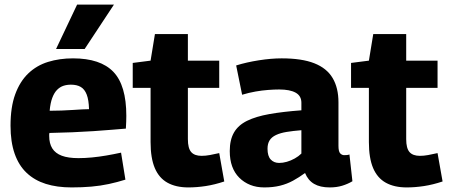

<svg xmlns="http://www.w3.org/2000/svg" viewBox="-20 -809 1961 839"><path d="M293 10Q229 10 180 -5.5Q131 -21 96.5 -53.5Q62 -86 44 -137.5Q26 -189 26 -260Q26 -341 46.5 -397Q67 -453 103.5 -488Q140 -523 190 -538.5Q240 -554 299 -554Q419 -554 475.5 -495Q532 -436 532 -303Q532 -293 531.5 -277.5Q531 -262 530 -247Q505 -245 469 -242Q433 -239 389 -236Q345 -233 296 -231Q247 -229 196 -228Q195 -225 195 -222Q195 -219 195 -215Q195 -182 208.5 -160.5Q222 -139 250 -128.5Q278 -118 323 -118Q351 -118 382 -121Q413 -124 445 -129.5Q477 -135 509 -142L528 -24Q493 -13 456 -5Q419 3 379 6.5Q339 10 293 10ZM197 -325Q223 -325 249 -326Q275 -327 298 -328.5Q321 -330 339 -331Q357 -332 369 -332Q368 -372 359 -395.5Q350 -419 333 -429Q316 -439 290 -439Q272 -439 257 -434Q242 -429 229.5 -416.5Q217 -404 208.5 -381.5Q200 -359 197 -325ZM225 -595 317 -789H478L350 -595Z M803 10Q749 10 712 -10.5Q675 -31 656.5 -74.5Q638 -118 638 -188V-425H560V-534L638 -544L657 -660H801V-544H938V-425H801V-201Q801 -161 815.5 -144.5Q830 -128 861 -128Q878 -128 897 -131.5Q916 -135 938 -140L960 -16Q918 -2 879 4Q840 10 803 10Z M984 -149Q984 -198 1002.5 -230Q1021 -262 1059.5 -281Q1098 -300 1157 -310.5Q1216 -321 1297 -327V-360Q1297 -390 1272 -404Q1247 -418 1200 -418Q1179 -418 1152 -416Q1125 -414 1096.5 -409Q1068 -404 1038 -395L1012 -523Q1057 -537 1111 -545.5Q1165 -554 1211 -554Q1299 -554 1353.5 -532.5Q1408 -511 1433.5 -468Q1459 -425 1459 -362V-172Q1459 -147 1466.5 -139Q1474 -131 1484 -131Q1489 -131 1495.5 -131.5Q1502 -132 1507 -134L1520 -17Q1500 -5 1475.5 2.5Q1451 10 1421 10Q1379 10 1352.5 -5.5Q1326 -21 1313 -53Q1287 -34 1260.5 -19.5Q1234 -5 1203.5 2.5Q1173 10 1135 10Q1101 10 1073.5 -1Q1046 -12 1025.5 -32.5Q1005 -53 994.5 -82Q984 -111 984 -149ZM1149 -159Q1149 -127 1163 -112Q1177 -97 1200 -97Q1216 -97 1233.5 -102Q1251 -107 1268 -116.5Q1285 -126 1297 -138V-240Q1260 -237 1232.5 -232.5Q1205 -228 1186 -219Q1167 -210 1158 -195.5Q1149 -181 1149 -159Z M1757 10Q1703 10 1666 -10.5Q1629 -31 1610.5 -74.5Q1592 -118 1592 -188V-425H1514V-534L1592 -544L1611 -660H1755V-544H1892V-425H1755V-201Q1755 -161 1769.5 -144.5Q1784 -128 1815 -128Q1832 -128 1851 -131.5Q1870 -135 1892 -140L1914 -16Q1872 -2 1833 4Q1794 10 1757 10Z"/></svg>

Font: Georama ExtraCondensed Thin
Style: Bold
Weight: 700
Version: Version 1.001